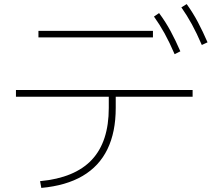

<svg xmlns="http://www.w3.org/2000/svg" viewBox="-20 -875 1040 939"><path d="M176 11Q346 -5 429 -93.5Q512 -182 512 -347V-402H58V-435H922V-402H546V-347Q546 -229 505.5 -145.5Q465 -62 384 -14.5Q303 33 182 44ZM168 -692V-724H728V-692ZM834 -610Q809 -668 785 -711.5Q761 -755 733 -794L758 -811Q790 -768 814.5 -722.5Q839 -677 862 -624ZM967 -655Q942 -713 918.5 -756Q895 -799 867 -839L893 -855Q924 -812 948 -766.5Q972 -721 995 -668Z"/></svg>

Font: M PLUS 2 ExtraLight
Style: Regular
Weight: 250
Designer: Coji Morishita
Foundry: UNDERFOREST DESIGN
Version: Version 1.001